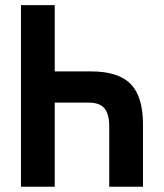

<svg xmlns="http://www.w3.org/2000/svg" viewBox="-20 -713 626 733"><path d="M397 0V-229.5Q397 -277.6 378.7 -299.4Q360.4 -321.3 318.8 -321.3H180.2V-440.4H327.1Q431.9 -440.4 478.9 -392.3Q525.9 -344.2 525.9 -237.8V0ZM60.1 0V-693.4H189V0Z"/></svg>

Font: Cascadia Code PL
Style: Regular
Weight: 400
Monospace: yes
Designer: Aaron Bell
Foundry: Saja Typeworks
Version: Version 2102.003